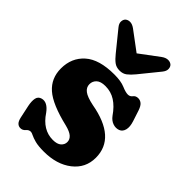

<svg xmlns="http://www.w3.org/2000/svg" viewBox="-211 -789 893 893"><g transform="rotate(45 236.0 -342.5)"><path d="M238 -55.5Q266 -55.5 279.5 -67.5Q293 -79.5 293 -96.5Q293 -113.5 279 -125.8Q265 -138 233 -146Q121 -172.5 75.2 -212.8Q29.5 -253 29.5 -317.5Q29.5 -387.5 77.8 -430.5Q126 -473.5 225 -473.5Q269 -473.5 294.8 -462.5Q320.5 -451.5 335.5 -451.5Q349.5 -451.5 357.8 -462.8Q366 -474 382 -474Q395 -474 405.2 -465.5Q415.5 -457 423 -435L440.5 -381.5Q450 -352.5 445 -332.8Q440 -313 423.5 -306.5Q406 -300 387.2 -306.5Q368.5 -313 355 -331.5Q329.5 -368.5 300.2 -387.2Q271 -406 234 -406Q203.5 -406 189.2 -392.5Q175 -379 175 -359.5Q175 -338.5 193 -324.8Q211 -311 254.5 -302Q438.5 -269.5 438.5 -138.5Q438.5 -71 385 -29.2Q331.5 12.5 246.5 12.5Q210 12.5 188.8 6.8Q167.5 1 156.2 -4.8Q145 -10.5 139 -10.5Q126 -10.5 116.5 1Q107 12.5 92.5 12.5Q80.5 12.5 72 4.2Q63.5 -4 59 -24L45.5 -87Q40 -114 43.8 -132Q47.5 -150 66 -155Q97.5 -163.5 127 -123Q171.5 -55.5 238 -55.5ZM296.5 -545.5Q280.5 -526 265.8 -514.5Q251 -503 229.5 -503Q207.5 -503 192.5 -514.5Q177.5 -526 162 -545.5L84.5 -641Q72 -656 72.8 -669.2Q73.5 -682.5 81 -690Q90.5 -698.5 104.5 -698.2Q118.5 -698 134.5 -686.5L229 -616L323.5 -686.5Q339.5 -698 353.8 -698.2Q368 -698.5 377.5 -690Q385 -682.5 385.5 -669.2Q386 -656 374 -641Z"/></g></svg>

Font: Fraunces 72pt S100
Style: Bold
Weight: 700
Version: Version 1.000; ttfautohint (v1.8.3)